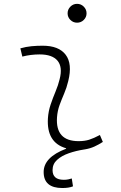

<svg xmlns="http://www.w3.org/2000/svg" viewBox="-20 -763 626 990"><path d="M301.3 206.5Q205.1 206.5 205.1 124Q205.1 47.9 320.8 3.9V1.5Q219.2 -27.8 227.1 -153.3Q229.5 -189.9 241.2 -224.4Q252.9 -258.8 266.6 -291.5Q280.3 -324.2 287.6 -355Q303.7 -417.5 276.6 -450Q249.5 -482.4 184.6 -482.4Q138.2 -482.4 95.2 -471.2L85 -513.7Q113.8 -522 142.6 -524.7Q171.4 -527.3 200.2 -527.3Q283.2 -527.3 318.6 -480.7Q354 -434.1 332 -345.2Q323.7 -310.5 310.8 -280.5Q297.9 -250.5 287.1 -221.2Q276.4 -191.9 273.9 -157.7Q265.6 -35.2 385.3 -35.2Q416 -35.2 439.5 -42.5Q462.9 -49.8 495.1 -66.9L510.3 -31.2Q489.3 -17.6 466.8 -7.3Q444.3 2.9 417.5 7.3Q417.5 7.3 417 7.3Q415.5 7.8 414.1 7.8Q372.1 14.2 335 27.1Q297.9 40 274.4 61.3Q251 82.5 251 114.3Q251 164.1 309.1 164.1Q321.8 164.1 332.3 161.9Q342.8 159.7 350.1 157.2L356.4 197.8Q335.4 206.5 301.3 206.5ZM377.4 -646Q357.4 -646 343 -660.2Q328.6 -674.3 328.6 -694.3Q328.6 -714.4 343 -728.8Q357.4 -743.2 377.4 -743.2Q397.5 -743.2 411.9 -728.8Q426.3 -714.4 426.3 -694.3Q426.3 -674.3 411.9 -660.2Q397.5 -646 377.4 -646Z"/></svg>

Font: Cascadia Code ExtraLight
Style: Italic
Weight: 200
Italic angle: -10°
Monospace: yes
Designer: Aaron Bell
Foundry: Saja Typeworks
Version: Version 2404.023; ttfautohint (v1.8.4)